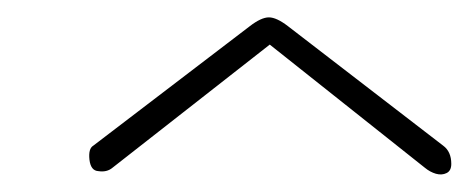

<svg xmlns="http://www.w3.org/2000/svg" viewBox="-20 -369 540 220"><path d="M92.8 -172.9Q84 -173.3 82.5 -186Q81.1 -198.7 86.9 -202.1L266.1 -338.9Q279.3 -349.1 288.1 -349.1Q296.9 -349.1 310.1 -338.9L487.8 -202.1Q497.1 -195.3 497.1 -181.2Q497.1 -173.3 491.7 -170.7Q486.3 -168 479.5 -169.9Q472.7 -171.9 466.8 -176.8L289.1 -317.9L108.9 -176.8Q102.5 -171.4 92.8 -172.9Z"/></svg>

Font: Quicksand
Style: Light
Weight: 300
Designer: Andrew Paglinawan
Foundry: Andrew Paglinawan
Version: 1.002